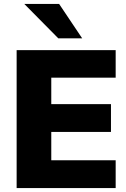

<svg xmlns="http://www.w3.org/2000/svg" viewBox="-20 -961 643 981"><path d="M65 0V-705H571V-564H242V-429H547V-287H242V-142H571V0ZM278 -765 104 -941H282L400 -765Z"/></svg>

Font: Mulish Black
Style: Regular
Weight: 900
Designer: Vernon Adams
Foundry: Vernon Adams
Version: Version 3.603; ttfautohint (v1.8.3)